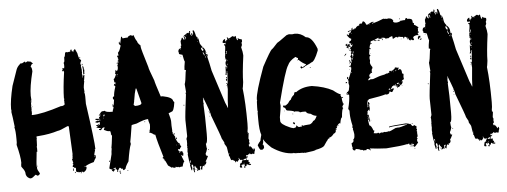

<svg xmlns="http://www.w3.org/2000/svg" viewBox="-51 -893 2863 1085"><g transform="rotate(-5 1380.0 -351.0)"><path d="M389.2 -689.9V-686Q393.1 -686 393.1 -689.9ZM420.4 -654.8H424.3V-648.9Q420.4 -648.9 420.4 -652.8ZM430.2 -615.7H434.1V-607.9Q430.2 -607.9 430.2 -611.8ZM432.1 -604H434.1Q437.5 -604 439.9 -590.3Q438 -586.4 438 -584.5Q441.9 -584 441.9 -580.6L439.9 -561Q441.9 -561 441.9 -559.1L434.1 -555.2V-586.4Q434.1 -590.8 432.1 -594.2L434.1 -598.1Q432.1 -602.1 432.1 -604ZM127.4 -428.2H131.3V-424.3H127.4ZM129.4 -398.9H133.3V-397H129.4ZM453.6 -88.4H457.5V-92.3Q453.6 -91.8 453.6 -88.4ZM127.4 -68.8H131.3V-66.9H127.4ZM397 -39.6V-33.7H398.9V-39.6ZM334.5 -31.7V-29.8L332.5 -18.1H328.6V-20Q330.1 -31.7 334.5 -31.7ZM338.4 -8.3H344.2V-4.4H338.4ZM149.9 -650.4Q149.4 -649.9 148.9 -648.9Q148.9 -645 154.8 -645V-641.1Q147 -641.1 141.1 -623.5Q147.9 -623.5 148.9 -598.1Q127.4 -511.7 127.4 -461.4L129.4 -434.1H125.5V-404.8Q125.5 -402.8 123.5 -402.8L125.5 -398.9V-379.4Q125.5 -377.4 123.5 -377.4L125.5 -373.5V-359.9Q125.5 -357.9 123.5 -357.9Q125.5 -354 125.5 -352.1Q181.2 -352.1 295.4 -389.2V-387.2Q314.9 -391.1 314.9 -398.9Q313 -402.8 313 -404.8H314.9L313 -408.7V-410.6Q313 -412.6 314.9 -412.6L313 -416.5Q313 -422.9 314.9 -426.3Q314.9 -430.2 313 -430.2Q314 -489.3 326.7 -576.7V-586.4H324.7Q324.7 -582.5 322.8 -582.5Q318.8 -584.5 316.9 -584.5V-588.4Q320.8 -593.3 320.8 -596.2Q318.8 -600.1 318.8 -602.1H322.8L328.6 -598.1L330.6 -607.9V-621.6L328.6 -631.3Q334.5 -631.3 334.5 -652.8V-660.6Q340.3 -665.5 342.3 -688Q346.7 -688 350.1 -689.9Q354 -688 356 -688L363.8 -689.9H371.6Q371.6 -701.7 377.4 -701.7H379.4L381.3 -689.9Q388.7 -689.9 398.9 -703.6L410.6 -678.2Q417 -639.2 428.2 -639.2V-631.3Q424.8 -631.3 422.4 -617.7L426.3 -606Q426.3 -604 424.3 -604L428.2 -578.6H426.3L428.2 -574.7Q428.2 -572.8 426.3 -572.8L428.2 -568.8L426.3 -559.1L428.2 -555.2Q428.2 -553.2 426.3 -553.2Q428.2 -545.9 428.2 -537.6H430.2V-547.4Q428.2 -551.3 428.2 -553.2L434.1 -549.3H436V-553.2L439.9 -551.3Q436 -520 434.1 -520Q434.1 -518.1 436 -518.1Q430.2 -487.8 430.2 -481Q432.1 -456.5 432.1 -455.6H430.2Q434.1 -446.8 434.1 -430.2V-389.2Q465.3 -171.9 465.3 -129.4H461.4V-127.4Q461.4 -125.5 463.4 -125.5Q455.6 -99.6 455.6 -94.2L459.5 -96.2Q463.4 -95.7 463.4 -92.3V-80.6Q457.5 -74.2 449.7 -57.1Q418.5 -49.3 400.9 -37.6V-35.6Q406.7 -35.6 406.7 -31.7Q406.7 -13.7 387.2 -4.4H385.3V-8.3H375.5V-0.5H371.6V-2.4L373.5 -6.3Q371.6 -6.3 367.7 -8.3Q364.3 -6.3 359.9 -6.3L357.9 -10.3L354 -8.3L344.2 -14.2L346.2 -18.1V-33.7H336.4L338.4 -37.6Q328.6 -39.6 328.6 -41.5Q328.6 -46.4 334.5 -55.2Q330.6 -55.2 330.6 -59.1V-61H334.5Q334.5 -64 328.6 -84.5Q332.5 -84.5 332.5 -88.4V-98.1H334.5L332.5 -102.1Q332.5 -104 334.5 -104Q334.5 -106 332.5 -106Q332.5 -109.9 334.5 -109.9Q326.7 -256.3 326.7 -270L322.8 -272H318.8Q273.9 -250.5 262.2 -250.5Q214.4 -235.4 154.8 -231Q139.2 -231 139.2 -227.1Q139.2 -221.2 141.1 -221.2L139.2 -211.4V-203.6Q139.2 -170.4 135.3 -170.4L137.2 -166.5V-143.1H133.3Q125.5 -73.7 125.5 -59.1L129.4 -61H131.3L127.4 -55.2V-51.3Q127.4 -41.5 141.1 -20Q137.2 -8.3 125.5 -8.3L117.7 -14.2H115.7Q96.2 3.4 88.4 3.4H82.5Q59.1 -6.3 59.1 -33.7Q55.2 -47.9 39.6 -66.9V-72.8Q39.6 -81.1 41.5 -88.4Q41.5 -124 23.9 -191.9L25.9 -205.6V-225.1Q25.9 -272.5 20 -291.5L22 -295.4Q15.1 -356 10.3 -381.3Q10.3 -383.3 12.2 -383.3L10.3 -397Q10.3 -444.8 29.8 -525.9L61 -615.7Q67.4 -632.3 80.6 -643.1Q82.5 -648.9 92.3 -648.9V-647L109.9 -656.7Q113.8 -656.7 113.8 -650.9H115.7L125.5 -656.7L146 -652.8V-650.4Z M717.8 -752.9H721.7L727.5 -749H729.5L735.4 -752.9Q744.1 -726.6 752.9 -715.8Q752.9 -706.5 770.5 -690.4V-682.6Q770.5 -673.3 803.7 -565.4Q803.7 -556.2 831.1 -485.4Q831.1 -478 858.4 -395.5V-393.6H870.1Q926.8 -382.8 926.8 -360.4Q930.2 -360.4 932.6 -354.5Q925.8 -301.8 911.1 -301.8Q899.9 -295.9 895.5 -295.9V-293.9Q905.3 -260.7 905.3 -247.1V-223.6Q905.3 -213.9 907.2 -194.3H905.3L909.2 -182.6Q907.2 -178.7 907.2 -176.8L911.1 -178.7Q911.1 -173.3 920.9 -159.2L918.9 -155.3Q932.1 -120.1 942.4 -120.1Q944.3 -116.2 944.3 -114.3V-108.4Q947.3 -108.4 950.2 -102.5Q940.4 -90.8 940.4 -86.9L930.7 -88.9V-86.9Q932.1 -73.2 942.4 -73.2Q945.8 -75.2 950.2 -75.2Q953.1 -75.2 956.1 -69.3Q954.1 -69.3 954.1 -67.4Q958 -66.9 958 -63.5V-57.6L956.1 -47.9Q950.2 -47.9 950.2 -53.7H946.3V-51.8Q946.3 -46.4 960 -14.6Q954.1 -14.6 948.2 10.7L944.3 12.7H942.4Q940.4 12.7 940.4 10.7Q932.6 14.6 928.7 14.6Q922.9 12.7 922.9 10.7L918.9 12.7H915Q910.2 8.8 909.2 8.8Q907.2 12.7 907.2 14.6H901.4Q896 14.6 889.6 10.7Q885.7 12.7 883.8 12.7Q883.8 9.8 866.2 -1Q852.5 -31.7 850.6 -32.2Q844.7 -32.2 844.7 -36.1H850.6Q850.6 -38.6 838.9 -45.9Q838.9 -48.8 844.7 -51.8Q817.4 -140.1 809.6 -180.7Q807.6 -180.7 807.6 -182.6L803.7 -180.7Q794.4 -190.9 776.4 -196.3V-198.2L780.3 -200.2L778.3 -204.1Q784.2 -213.4 784.2 -241.2Q776.4 -263.7 776.4 -272.5Q755.4 -272.5 710 -252.9Q680.7 -248 680.7 -245.1Q668.9 -168 665 -151.4Q667 -147.9 667 -143.6V-139.6Q657.2 -117.2 645.5 -43.9Q626 -15.1 626 -4.9L616.2 2.9H614.3Q611.3 2.9 608.4 -6.8Q604.5 -4.9 602.5 -4.9Q602.5 -7.8 594.7 -12.7Q589.4 -12.2 581.1 4.9Q583 8.8 583 10.7Q579.1 8.8 577.1 8.8V4.9L579.1 1Q577.1 1 573.2 -6.8Q569.3 -4.9 567.4 -4.9V-8.8H571.3V-14.6H567.4L557.6 -12.7V-8.8L561.5 -10.7L565.4 -4.9Q558.1 6.8 555.7 6.8Q550.8 1 547.9 1V-2.9H551.8V-4.9Q534.2 -10.3 534.2 -14.6L553.7 -92.8Q553.7 -105.5 557.6 -126H555.7Q559.6 -143.6 565.4 -196.3L559.6 -206.1V-208Q559.6 -210 561.5 -210Q557.6 -219.7 557.6 -223.6H549.8Q540.5 -223.6 522.5 -233.4V-235.4L528.3 -247.1H520.5Q512.2 -244.1 504.9 -231.4Q504.9 -235.4 495.1 -235.4V-239.3L506.8 -243.2V-245.1Q481.4 -247.6 481.4 -252.9Q489.3 -252.9 489.3 -258.8H481.4V-262.7Q489.3 -262.7 495.1 -268.6Q495.6 -264.6 499 -264.6H502.9V-280.3Q499.5 -280.3 491.2 -276.4Q488.3 -278.3 479.5 -278.3V-284.2L493.2 -288.1L497.1 -286.1Q504.9 -289.1 504.9 -292L501 -293.9Q497.1 -293.5 497.1 -290Q479.5 -292.5 479.5 -295.9Q480 -299.8 483.4 -299.8L502.9 -297.9L501 -307.6Q508.8 -310.5 508.8 -313.5V-319.3L501 -313.5V-315.4Q515.6 -338.9 522.5 -338.9Q536.1 -338.9 538.1 -340.8Q538.1 -331.1 581.1 -331.1Q582 -342.3 586.9 -348.6L585 -352.5L588.9 -354.5Q588.9 -360.4 583 -360.4V-364.3Q583 -366.2 585 -366.2L583 -370.1V-372.1H586.9V-364.3Q591.3 -364.3 594.7 -399.4Q588.9 -399.4 588.9 -403.3V-411.1Q588.9 -416 596.7 -417Q596.7 -436.5 608.4 -471.7Q606.4 -475.1 606.4 -479.5H604.5V-475.6H600.6L602.5 -487.3H606.4V-483.4Q610.4 -483.4 610.4 -487.3V-497.1L606.4 -495.1H604.5V-501L602.5 -514.6Q607.9 -514.6 618.2 -540Q615.2 -540 612.3 -545.9L616.2 -547.9Q616.2 -549.8 614.3 -549.8Q616.2 -565.4 620.1 -565.4Q622.1 -562 622.1 -557.6Q631.8 -560.1 631.8 -581.1L629.9 -590.8L633.8 -592.8L631.8 -596.7V-606.4H633.8L637.7 -604.5V-610.4H633.8Q633.8 -613.3 637.7 -627.9H635.7L637.7 -631.8V-635.7L633.8 -633.8V-643.6Q635.7 -643.6 639.6 -645.5Q639.6 -643.6 641.6 -643.6V-647.5L639.6 -655.3Q641.6 -659.2 641.6 -661.1Q639.6 -661.1 639.6 -663.1Q647.5 -663.1 657.2 -696.3Q659.2 -696.3 659.2 -698.2L649.4 -710V-717.8Q649.9 -721.7 653.3 -721.7H655.3Q655.3 -719.7 653.3 -719.7Q655.3 -716.3 655.3 -711.9H657.2L665 -749H668.9L672.9 -739.3L692.4 -741.2H702.1Q702.1 -747.6 717.8 -752.9ZM639.6 -626V-620.1H641.6V-626ZM637.7 -616.2V-612.3H639.6V-616.2ZM626 -604.5H627.9V-600.6H626ZM622.1 -538.1 626 -536.1V-542Q622.1 -541.5 622.1 -538.1ZM622.1 -532.2V-528.3H624V-532.2ZM721.7 -450.2Q713.9 -426.3 708 -385.7H706.1Q706.1 -383.8 708 -383.8L702.1 -358.4H708L706.1 -354.5V-352.5H708Q747.1 -352.5 747.1 -366.2L725.6 -450.2ZM510.7 -325.2V-321.3H512.7V-325.2ZM530.3 -321.3Q530.3 -317.9 524.4 -311.5Q526.4 -311.5 530.3 -309.6Q530.8 -313.5 534.2 -313.5Q532.2 -316.9 532.2 -321.3ZM524.4 -301.8V-297.9H526.4V-301.8ZM506.8 -292V-288.1H508.8V-292ZM493.2 -260.7V-258.8H497.1V-260.7ZM754.9 -260.7H758.8V-256.8H754.9ZM915 -180.7Q918.9 -180.2 918.9 -176.8V-172.9H915ZM922.9 -155.3H924.8Q928.7 -154.8 928.7 -151.4V-145.5H924.8ZM922.9 -114.3V-110.4H924.8V-114.3ZM936.5 -114.3V-112.3H940.4V-114.3ZM936.5 -71.3V-67.4H940.4V-71.3ZM542 -57.6V-55.7Q542 -52.7 536.1 -49.8V-55.7Q538.1 -55.7 542 -57.6ZM590.8 4.9H596.7V6.8Q596.7 7.8 592.8 12.7V14.6Q598.6 14.6 598.6 18.6L592.8 22.5L590.8 8.8ZM635.7 4.9H639.6V8.8H635.7Z M1074.2 -750Q1080.6 -750 1087.9 -712.9Q1099.6 -712.9 1103.5 -679.7Q1103.5 -667.5 1127 -642.6Q1134.8 -631.8 1134.8 -619.1H1132.8Q1132.8 -609.4 1140.6 -607.4Q1140.6 -609.4 1142.6 -609.4V-601.6H1144.5Q1140.6 -596.7 1140.6 -593.8Q1150.4 -555.2 1158.2 -513.7L1218.8 -326.2Q1230.5 -300.8 1230.5 -296.9H1232.4Q1232.4 -323.7 1240.2 -402.3Q1238.3 -419.4 1238.3 -431.6H1234.4V-435.5H1240.2V-431.6H1242.2Q1242.2 -447.8 1246.1 -492.2V-496.1L1242.2 -494.1Q1242.2 -496.1 1240.2 -496.1V-494.1L1242.2 -484.4L1234.4 -482.4V-484.4Q1238.3 -494.6 1238.3 -525.4V-529.3H1242.2V-523.4L1246.1 -525.4Q1246.1 -523.4 1248 -523.4V-529.3Q1240.2 -529.3 1240.2 -546.9Q1240.2 -560.5 1246.1 -560.5V-562.5Q1246.1 -564.5 1244.1 -564.5L1246.1 -568.4V-572.3Q1242.2 -570.3 1240.2 -570.3H1238.3V-572.3H1242.2L1240.2 -585.9Q1240.7 -599.6 1244.1 -599.6L1242.2 -609.4Q1246.1 -630.4 1246.1 -636.7V-648.4Q1240.2 -648.4 1240.2 -652.3Q1240.7 -656.2 1244.1 -656.2H1246.1L1250 -654.3V-664.1H1248L1244.1 -662.1Q1240.7 -664.1 1234.4 -664.1V-668Q1234.4 -679.7 1248 -685.5L1250 -681.6Q1248 -677.7 1248 -675.8Q1252 -675.8 1252 -669.9H1253.9Q1253.9 -679.7 1261.7 -679.7V-685.5L1259.8 -695.3Q1267.6 -691.4 1267.6 -685.5Q1279.3 -688.5 1291 -697.3H1294.9L1300.8 -693.4H1302.7L1308.6 -697.3H1310.5Q1314 -671.9 1320.3 -671.9Q1320.3 -677.7 1322.3 -677.7L1320.3 -681.6V-683.6H1322.3Q1329.6 -676.8 1341.8 -675.8L1343.8 -671.9V-662.1L1339.8 -656.2Q1339.8 -654.3 1341.8 -654.3L1339.8 -650.4L1341.8 -646.5Q1341.8 -640.1 1335.9 -630.9Q1343.8 -601.6 1343.8 -585.9V-582Q1330.1 -479.5 1330.1 -433.6Q1325.7 -398.4 1324.2 -398.4Q1334 -315.9 1334 -199.2Q1334 -168 1330.1 -152.3L1332 -148.4L1330.1 -144.5V-142.6H1332V-146.5L1335.9 -144.5L1332 -113.3Q1335.9 -105.5 1335.9 -101.6L1334 -97.7L1335.9 -85.9V-84Q1335.9 -81.1 1330.1 -78.1Q1332 -74.7 1332 -68.4H1334Q1335.9 -68.4 1335.9 -70.3Q1343.3 -68.4 1353.5 -48.8H1355.5Q1355.5 -56.6 1359.4 -56.6Q1363.3 -50.3 1363.3 -44.9Q1359.9 -40.5 1357.4 -23.4L1353.5 -25.4L1349.6 -23.4Q1349.6 -27.3 1345.7 -27.3Q1345.7 -23.4 1341.8 -23.4L1335.9 -27.3Q1335.9 -23.4 1332 -23.4V-29.3H1330.1Q1330.1 -27.8 1318.4 -19.5L1314.5 -21.5Q1310.5 -21 1310.5 -17.6V-13.7L1318.4 -11.7V-7.8L1310.5 -5.9Q1311 7.8 1314.5 7.8Q1318.4 5.9 1320.3 5.9L1322.3 9.8Q1320.3 13.7 1320.3 15.6Q1325.2 21.5 1328.1 21.5V23.4L1324.2 29.3L1328.1 31.2L1332 29.3L1334 33.2V35.2L1326.2 37.1Q1326.2 35.2 1324.2 35.2Q1324.2 37.1 1322.3 37.1Q1322.3 33.2 1318.4 33.2Q1318.4 35.2 1316.4 35.2Q1316.4 32.2 1310.5 29.3Q1308.1 41 1304.7 41H1302.7Q1299.8 41 1296.9 35.2L1298.8 31.2Q1292.5 27.3 1289.1 27.3L1291 31.2V33.2H1287.1V29.3H1285.2L1279.3 33.2Q1283.2 43 1283.2 46.9H1273.4L1269.5 41Q1271 33.2 1273.4 33.2L1271.5 29.3L1277.3 19.5L1281.2 21.5H1283.2V19.5Q1283.2 17.6 1281.2 17.6L1289.1 3.9Q1285.2 3.9 1285.2 2L1281.2 3.9H1277.3Q1274.9 3.9 1267.6 -9.8L1265.6 -5.9Q1269.5 -5.4 1269.5 -2L1259.8 11.7H1257.8L1252 7.8H1250V13.7H1246.1Q1246.1 3.9 1242.2 3.9Q1242.2 5.9 1240.2 5.9L1234.4 -2L1230.5 0H1226.6Q1222.2 0 1216.8 -23.4Q1212.9 -23.4 1212.9 -25.4L1214.8 -29.3Q1211.4 -37.1 1207 -70.3Q1207 -77.1 1195.3 -93.8Q1193.4 -100.6 1193.4 -101.6H1195.3L1181.6 -127Q1181.6 -133.8 1132.8 -261.7Q1132.8 -277.8 1097.7 -365.2H1095.7V-361.3Q1095.7 -359.4 1097.7 -359.4L1095.7 -349.6V-341.8Q1095.7 -335.4 1097.7 -332Q1097.7 -330.1 1095.7 -326.2Q1099.6 -265.6 1099.6 -164.1V-158.2Q1099.6 -105.5 1089.8 -105.5Q1091.8 -78.1 1093.8 -76.2Q1088.4 -56.6 1084 -50.8V-43Q1087.9 -43 1087.9 -35.2H1089.8L1093.8 -37.1Q1093.8 -35.2 1095.7 -35.2Q1088.4 -18.1 1080.1 -5.9V-3.9H1084Q1081.5 13.7 1070.3 13.7V15.6L1072.3 19.5L1068.4 21.5Q1068.4 17.6 1064.5 17.6Q1059.1 17.6 1056.6 39.1H1054.7Q1051.8 39.1 1048.8 33.2V29.3L1052.7 23.4V17.6Q1049.3 19.5 1044.9 19.5V41H1043L1037.1 37.1Q1037.1 40 1031.2 43H1027.3V41L1031.2 33.2L1021.5 21.5Q1019.5 18.1 1019.5 13.7Q1016.6 13.7 1013.7 19.5V23.4Q1013.7 27.8 1015.6 31.2Q1013.7 34.7 1013.7 39.1L1015.6 48.8L1011.7 50.8Q1009.8 47.4 1005.9 27.3L1009.8 25.4Q1007.8 5.9 1003.9 5.9H1000Q1000 11.7 998 11.7L1002 25.4Q1000 28.3 1000 37.1H996.1L990.2 9.8V7.8Q990.2 5.9 992.2 5.9Q986.3 -12.7 982.4 -52.7Q984.4 -56.6 984.4 -58.6Q982.4 -62.5 982.4 -64.5H984.4L982.4 -68.4Q982.4 -76.7 984.4 -89.8L982.4 -93.8Q984.4 -97.2 984.4 -101.6Q984.4 -103.5 982.4 -103.5L984.4 -113.3V-132.8Q984.4 -137.2 982.4 -140.6L988.3 -156.2Q988.3 -191.9 986.3 -248Q986.3 -270 1002 -392.6L1000 -402.3H1003.9L1000 -451.2Q1005.9 -463.4 1011.7 -521.5Q1013.7 -521.5 1013.7 -527.3Q1013.7 -531.2 1005.9 -531.2Q1005.9 -547.4 1011.7 -578.1Q1007.8 -583.5 1002 -617.2Q982.4 -622.1 982.4 -625V-627L984.4 -630.9Q980.5 -630.9 980.5 -634.8V-636.7Q980.5 -650.9 992.2 -654.3Q992.2 -652.3 994.1 -652.3Q994.1 -655.3 998 -660.2Q996.1 -663.6 996.1 -668Q1000 -668 1000 -671.9Q998 -679.7 998 -695.3Q1005.9 -707 1005.9 -712.9H1011.7Q1011.7 -701.2 1021.5 -701.2L1019.5 -705.1L1021.5 -709Q1017.6 -709 1017.6 -712.9H1019.5L1017.6 -716.8V-720.7Q1017.6 -725.1 1035.2 -734.4Q1035.2 -738.3 1043 -738.3V-736.3H1046.9V-740.2H1048.8V-736.3H1050.8V-748H1052.7Q1056.6 -747.6 1056.6 -744.1V-742.2L1054.7 -730.5Q1060.5 -721.7 1060.5 -718.8H1062.5V-722.7L1060.5 -732.4Q1062.5 -732.4 1066.4 -734.4Q1068.4 -731.4 1068.4 -722.7H1070.3L1072.3 -732.4V-734.4L1070.3 -748ZM1031.2 -728.5V-724.6H1033.2V-728.5ZM1021.5 -722.7V-716.8Q1027.3 -710.9 1027.3 -703.1H1029.3V-712.9Q1025.4 -721.7 1021.5 -722.7ZM1091.8 -709V-697.3H1093.8V-709ZM1093.8 -687.5V-683.6H1095.7V-687.5ZM1273.4 -683.6V-681.6H1277.3V-683.6ZM1115.2 -652.3V-650.4Q1115.7 -646.5 1119.1 -646.5V-648.4Q1119.1 -652.3 1115.2 -652.3ZM994.1 -650.4V-646.5H996.1V-650.4ZM1109.4 -648.4Q1109.4 -632.3 1121.1 -627V-628.9Q1119.1 -632.8 1119.1 -634.8L1123 -632.8V-634.8Q1119.6 -643.6 1111.3 -648.4ZM1117.2 -623V-621.1H1121.1V-623ZM1117.2 -619.1V-617.2Q1123 -607.4 1123 -603.5H1127Q1127 -607.4 1121.1 -619.1ZM1136.7 -619.1H1138.7V-615.2H1136.7ZM1248 -617.2V-601.6H1252V-603.5L1250 -607.4Q1252 -610.8 1252 -615.2V-617.2ZM990.2 -611.3H994.1V-609.4H990.2ZM1134.8 -603.5V-599.6H1136.7V-603.5ZM1128.9 -597.7V-595.7Q1130.9 -591.8 1130.9 -589.8H1132.8V-595.7ZM1244.1 -591.8V-587.9H1246.1V-591.8ZM1250 -566.4V-562.5H1252V-566.4ZM1250 -544.9V-537.1H1252V-544.9ZM1244.1 -539.1V-535.2H1246.1V-539.1ZM1244.1 -519.5V-515.6H1246.1V-519.5ZM1242.2 -502V-498H1246.1V-502ZM1236.3 -470.7H1240.2V-462.9H1236.3ZM1234.4 -459H1240.2V-449.2H1238.3Q1234.4 -449.2 1234.4 -453.1ZM1232.4 -423.8H1236.3V-421.9H1232.4ZM986.3 -335.9 988.3 -332 984.4 -330.1 982.4 -334ZM1121.1 -287.1H1125V-285.2H1121.1ZM1123 -279.3H1127V-275.4H1123ZM1123 -259.8H1127V-257.8H1123ZM1099.6 -72.3H1103.5V-68.4H1099.6ZM1334 -66.4V-64.5H1337.9V-66.4ZM1214.8 -41V-37.1H1216.8V-41ZM990.2 -13.7Q994.1 -13.7 994.1 -3.9H996.1V-19.5Q993.2 -19.5 990.2 -13.7ZM1318.4 -15.6H1320.3V-11.7H1318.4ZM1293 2Q1294.9 5.9 1294.9 7.8L1298.8 5.9H1304.7L1308.6 7.8V2Q1308.6 -2 1304.7 -2H1302.7Q1297.9 2 1293 2ZM1293 21.5Q1293.5 25.4 1296.9 25.4V21.5ZM1019.5 33.2H1023.4Q1023.4 37.1 1019.5 37.1ZM1296.9 41H1300.8V48.8H1296.9Q1293 48.8 1293 44.9Q1293.5 41 1296.9 41Z M1611.3 -680.7 1628.9 -678.7Q1643.1 -680.7 1644.5 -680.7Q1677.7 -680.7 1705.1 -655.3Q1738.8 -655.3 1765.6 -585V-575.2Q1740.7 -510.7 1722.7 -510.7Q1718.3 -505.9 1687.5 -493.2Q1684.6 -487.8 1664.1 -481.4L1660.2 -487.3V-489.3Q1660.6 -493.2 1664.1 -493.2H1666Q1669.9 -493.2 1669.9 -487.3Q1691.4 -497.6 1693.4 -502.9Q1673.3 -511.2 1652.3 -532.2L1646.5 -528.3V-530.3L1650.4 -536.1V-542Q1647.9 -542 1636.7 -549.8Q1601.6 -530.8 1591.8 -506.8Q1572.8 -480.5 1527.3 -299.8L1529.3 -282.2Q1529.3 -270 1519.5 -217.8V-196.3Q1519.5 -178.2 1568.4 -157.2Q1574.7 -153.3 1591.8 -149.4Q1607.4 -152.3 1607.4 -157.2L1605.5 -161.1L1609.4 -163.1Q1618.2 -153.3 1623 -153.3L1640.6 -155.3L1638.7 -159.2V-163.1H1640.6Q1644.5 -162.6 1644.5 -159.2Q1642.6 -159.2 1642.6 -157.2H1644.5Q1649.9 -161.1 1685.5 -163.1Q1699.7 -169.4 1705.1 -180.7Q1715.3 -180.7 1726.6 -206.1V-208Q1710.4 -209 1695.3 -221.7Q1669.9 -226.1 1669.9 -235.4Q1666.5 -237.3 1662.1 -237.3H1648.4L1634.8 -235.4Q1634.8 -241.7 1609.4 -243.2Q1605.5 -241.2 1603.5 -241.2Q1603.5 -246.6 1572.3 -251Q1556.6 -251 1556.6 -262.7Q1549.3 -272.5 1543 -272.5V-278.3Q1543.5 -282.2 1546.9 -282.2Q1547.9 -282.2 1554.7 -280.3Q1559.6 -281.2 1572.3 -292Q1580.6 -306.6 1589.8 -311.5Q1595.2 -327.1 1609.4 -336.9Q1613.3 -352.5 1617.2 -352.5Q1621.1 -350.6 1623 -350.6Q1658.7 -377.9 1714.8 -377.9Q1785.2 -368.2 1832 -342.8Q1861.3 -318.8 1873 -317.4V-315.4Q1871.1 -311.5 1871.1 -309.6Q1875 -309.6 1875 -299.8H1877Q1878.9 -299.8 1878.9 -301.8Q1882.8 -299.8 1884.8 -299.8V-295.9H1882.8L1878.9 -297.9Q1878.9 -295.9 1877 -292Q1878.9 -273.4 1880.9 -270.5V-264.6Q1884.8 -262.7 1886.7 -262.7L1877 -249V-243.2L1880.9 -237.3Q1873.5 -237.3 1869.1 -186.5Q1862.8 -186.5 1857.4 -157.2V-153.3H1855.5L1851.6 -155.3Q1835.9 -143.6 1835.9 -129.9Q1835.9 -127.9 1830.1 -127.9L1832 -118.2H1826.2Q1826.2 -116.2 1828.1 -116.2Q1828.1 -103 1814.5 -98.6Q1799.8 -79.1 1787.1 -79.1L1789.1 -75.2Q1787.6 -75.2 1777.3 -71.3L1779.3 -67.4Q1775.4 -67.4 1753.9 -34.2Q1742.7 -23.4 1705.1 -16.6Q1705.1 -11.7 1644.5 -4.9L1640.6 -6.8Q1638.7 -6.8 1638.7 -4.9L1628.9 -6.8H1607.4Q1605.5 -6.8 1605.5 -8.8L1601.6 -6.8L1597.7 -8.8Q1595.7 -8.8 1595.7 -6.8Q1580.1 -8.3 1580.1 -10.7Q1578.1 -10.7 1578.1 -8.8Q1520 -8.8 1457 -51.8Q1418.9 -87.9 1416 -100.6H1414.1Q1414.1 -77.1 1408.2 -73.2Q1415 -73.2 1416 -55.7Q1413.6 -47.9 1406.2 -43.9H1396.5Q1390.1 -43.9 1380.9 -71.3Q1388.7 -85 1398.4 -94.7Q1398.4 -99.6 1406.2 -127.9Q1396.5 -154.3 1396.5 -215.8V-252.9Q1396.5 -257.3 1398.4 -260.7Q1396.5 -264.2 1396.5 -268.6V-286.1Q1397 -325.2 1400.4 -325.2Q1400.4 -327.1 1398.4 -327.1Q1398.4 -367.7 1451.2 -510.7Q1498.5 -598.6 1507.8 -604.5Q1511.2 -604.5 1541 -637.7Q1543.9 -637.7 1597.7 -676.8Q1610.4 -680.7 1611.3 -680.7ZM1712.9 -485.4H1716.8V-481.4H1712.9ZM1546.9 -252.9H1548.8V-249H1546.9ZM1591.8 -231.4H1595.7V-227.5Q1591.8 -227.5 1591.8 -231.4ZM1593.8 -182.6H1595.7Q1598.6 -182.6 1601.6 -176.8V-174.8Q1601.6 -170.9 1597.7 -170.9Q1594.7 -170.9 1589.8 -178.7Q1590.3 -182.6 1593.8 -182.6ZM1843.8 -141.6H1847.7V-139.6H1843.8ZM1832 -137.7V-133.8H1834V-137.7ZM1826.2 -126V-122.1H1828.1V-126Z M2152.8 -722.7V-718.8Q2154.8 -718.8 2158.7 -720.7Q2168.9 -718.8 2170.4 -718.8L2178.2 -720.7Q2199.2 -720.7 2205.6 -705.1Q2205.6 -703.1 2203.6 -703.1Q2203.6 -693.4 2223.1 -693.4Q2240.7 -694.8 2248.5 -703.1Q2250.5 -703.1 2250.5 -701.2L2260.3 -703.1H2272Q2272 -708.5 2277.8 -714.8Q2285.6 -712.9 2285.6 -707Q2287.6 -707 2287.6 -709Q2313 -709 2313 -695.3Q2314.9 -687.5 2314.9 -681.6H2316.9L2320.8 -683.6V-675.8L2318.8 -671.9Q2325.2 -671.9 2344.2 -656.2Q2340.3 -648.4 2338.4 -648.4L2340.3 -644.5V-642.6L2338.4 -632.8Q2342.3 -630.9 2344.2 -630.9V-627Q2336.4 -627 2336.4 -623Q2340.3 -615.2 2340.3 -611.3H2336.4Q2334.5 -611.3 2334.5 -613.3Q2309.1 -609.9 2309.1 -599.6Q2313 -593.3 2313 -587.9L2309.1 -585.9H2305.2Q2300.3 -589.8 2299.3 -589.8H2293.5V-585.9H2291.5Q2281.7 -590.8 2281.7 -599.6H2277.8L2273.9 -597.7Q2273.9 -609.4 2260.3 -609.4V-605.5L2256.3 -607.4H2254.4V-605.5H2258.3V-601.6H2252.4V-609.4H2250.5Q2240.7 -609.4 2227.1 -613.3Q2227.1 -609.4 2223.1 -609.4H2219.2L2213.4 -613.3L2195.8 -603.5H2193.8Q2193.8 -612.3 2191.9 -615.2Q2193.8 -615.2 2193.8 -617.2Q2189.9 -617.2 2189.9 -619.1Q2175.8 -615.7 2170.4 -609.4H2156.7V-605.5H2154.8Q2154.8 -615.2 2131.3 -615.2L2129.4 -611.3Q2131.3 -611.3 2131.3 -609.4H2129.4L2117.7 -611.3V-607.4H2113.8V-617.2Q2092.3 -607.4 2090.3 -607.4V-603.5H2098.1V-599.6H2092.3Q2089.4 -599.6 2086.4 -605.5Q2066.9 -601.6 2066.9 -597.7V-589.8H2072.8V-585.9H2070.8L2066.9 -587.9Q2059.1 -574.2 2059.1 -568.4V-564.5Q2059.1 -560.5 2064.9 -560.5V-556.6H2061L2057.1 -558.6Q2057.1 -551.3 2053.2 -531.2Q2054.2 -523.4 2059.1 -523.4V-519.5Q2053.2 -519.5 2053.2 -503.9L2055.2 -492.2L2053.2 -482.4Q2053.2 -470.2 2064.9 -455.1V-447.3Q2059.1 -447.3 2059.1 -427.7Q2061 -423.8 2061 -421.9H2057.1L2053.2 -423.8Q2053.2 -418 2043.5 -412.1V-400.4L2047.4 -402.3L2049.3 -398.4Q2040 -395 2035.6 -384.8H2033.7V-382.8H2041.5L2047.4 -386.7H2063Q2103 -402.3 2119.6 -404.3Q2119.6 -406.2 2121.6 -406.2Q2123.5 -406.2 2123.5 -404.3Q2141.6 -412.1 2145 -412.1Q2145 -410.2 2147 -410.2Q2147 -413.1 2158.7 -416Q2156.7 -419.9 2156.7 -421.9L2162.6 -425.8L2170.4 -419.9Q2170.4 -425.8 2174.3 -425.8H2180.2Q2180.2 -429.7 2189.9 -435.5Q2189.9 -441.4 2193.8 -441.4Q2203.6 -440.9 2203.6 -437.5L2207.5 -439.5H2209.5L2213.4 -437.5L2207.5 -427.7V-425.8L2217.3 -429.7Q2229 -429.7 2229 -406.2V-404.3Q2236.8 -403.3 2236.8 -398.4V-396.5Q2236.8 -394.5 2234.9 -394.5Q2234.9 -392.6 2236.8 -392.6L2234.9 -384.8L2236.8 -371.1Q2223.1 -366.2 2223.1 -357.4L2227.1 -359.4H2229V-355.5Q2229 -351.6 2223.1 -351.6L2225.1 -347.7Q2225.1 -345.2 2215.3 -339.8Q2215.3 -341.8 2213.4 -341.8Q2213.4 -331.5 2197.8 -328.1V-324.2H2195.8Q2195.8 -335.9 2186 -335.9L2188 -345.7H2186Q2182.1 -345.7 2182.1 -339.8H2178.2L2174.3 -341.8Q2174.3 -337.4 2166.5 -335.9Q2166.5 -333 2156.7 -320.3H2158.7Q2165 -324.2 2170.4 -324.2V-322.3L2174.3 -324.2H2176.3V-320.3Q2172.9 -320.3 2166.5 -306.6L2162.6 -304.7H2158.7Q2153.8 -308.6 2152.8 -308.6H2148.9Q2148.9 -293 2129.4 -293L2125.5 -294.9Q2103 -287.1 2027.8 -275.4V-269.5L2023.9 -271.5Q2021 -269 2018.1 -248L2020 -244.1L2018.1 -234.4V-230.5H2020Q2020 -235.4 2023.9 -244.1Q2022 -251 2022 -252Q2023.9 -255.4 2023.9 -259.8H2027.8Q2028.3 -252 2031.7 -252L2027.8 -242.2Q2029.8 -231.4 2029.8 -224.6V-218.8Q2029.8 -216.8 2027.8 -216.8L2029.8 -212.9V-210.9H2025.9V-216.8Q2022 -216.8 2014.2 -205.1Q2014.2 -203.1 2016.1 -203.1L2014.2 -193.4V-185.5Q2015.1 -185.5 2020 -189.5Q2020 -188 2025.9 -148.4H2022Q2022 -160.2 2014.2 -162.1V-160.2Q2018.6 -127 2020 -127Q2029.8 -127 2039.6 -97.7Q2041.5 -97.7 2045.4 -95.7L2039.6 -82Q2049.8 -80.1 2051.3 -80.1Q2055.2 -82 2057.1 -82L2055.2 -78.1H2057.1L2063 -82Q2072.8 -82 2072.8 -76.2H2074.7Q2074.7 -82 2088.4 -82V-80.1L2102.1 -84L2106 -82Q2109.9 -84 2111.8 -84V-82Q2124 -85.9 2127.4 -85.9V-84Q2133.8 -84 2168.5 -101.6V-99.6L2172.4 -101.6H2186Q2190.9 -101.6 2229 -113.3Q2229 -111.3 2231 -111.3V-115.2H2215.3Q2129.4 -110.4 2129.4 -105.5V-111.3Q2143.1 -115.2 2225.1 -121.1Q2244.6 -119.1 2244.6 -115.2L2248.5 -117.2Q2251.5 -117.2 2260.3 -103.5H2266.1Q2270 -103.5 2270 -109.4Q2276.9 -101.6 2283.7 -101.6V-91.8Q2283.7 -89.8 2281.7 -89.8Q2285.6 -83.5 2285.6 -80.1L2281.7 -72.3Q2285.6 -72.3 2285.6 -66.4L2283.7 -62.5Q2285.6 -58.6 2285.6 -56.6H2283.7L2285.6 -52.7V-43L2279.8 -33.2H2283.7V-29.3L2279.8 -23.4Q2281.7 -19.5 2281.7 -17.6H2279.8L2285.6 -7.8Q2266.6 15.1 2264.2 15.6Q2260.3 15.6 2260.3 9.8L2256.3 11.7H2252.4V5.9H2256.3L2260.3 7.8V-2L2236.8 2L2234.9 -2Q2236.8 -2 2236.8 -3.9Q2232.9 -5.9 2231 -5.9L2223.1 -2V-3.9Q2189 3.9 2104 9.8Q2054.2 7.8 2010.3 2L2016.1 13.7H2014.2Q2006.3 3.9 1992.7 3.9Q1990.7 7.8 1990.7 9.8H1977.1L1973.1 11.7Q1973.1 5.9 1961.4 5.9Q1961.4 7.8 1959.5 7.8Q1959.5 2 1930.2 -2Q1930.2 5.9 1924.3 5.9Q1915.5 5.9 1912.6 -5.9L1914.6 -9.8Q1910.6 -17.6 1910.6 -31.2V-37.1Q1917.5 -37.1 1922.4 -46.9V-58.6Q1930.2 -58.6 1930.2 -85.9Q1928.2 -102.5 1924.3 -115.2Q1926.3 -119.1 1926.3 -121.1Q1922.4 -121.1 1922.4 -125L1924.3 -134.8Q1914.6 -175.8 1914.6 -203.1V-220.7Q1908.7 -228.5 1908.7 -232.4Q1920.4 -277.3 1920.4 -308.6L1918.5 -312.5L1914.6 -310.5Q1908.2 -314.5 1904.8 -314.5V-318.4H1908.7L1912.6 -316.4L1914.6 -320.3H1908.7V-324.2Q1922.4 -330.6 1922.4 -343.8Q1924.3 -350.6 1924.3 -351.6V-357.4H1926.3Q1926.3 -361.3 1922.4 -377L1924.3 -390.6Q1920.4 -390.6 1920.4 -394.5Q1927.2 -397.9 1943.8 -445.3Q1941.9 -445.3 1941.9 -447.3Q1945.8 -447.3 1945.8 -462.9Q1941.9 -462.9 1941.9 -468.8H1938L1934.1 -466.8V-470.7Q1937 -470.7 1941.9 -474.6Q1941.9 -472.7 1943.8 -472.7Q1946.3 -490.7 1951.7 -494.1L1949.7 -498V-511.7Q1949.7 -513.7 1951.7 -513.7Q1945.8 -523.4 1945.8 -527.3Q1948.7 -527.3 1953.6 -535.2Q1951.7 -535.2 1951.7 -537.1H1953.6L1949.7 -544.9Q1952.6 -544.9 1955.6 -550.8V-552.7Q1949.7 -552.7 1949.7 -558.6L1953.6 -566.4Q1947.8 -566.4 1947.8 -570.3Q1951.7 -570.3 1951.7 -574.2V-576.2Q1951.7 -580.1 1936 -582V-578.1Q1941.9 -578.1 1941.9 -574.2V-572.3Q1931.6 -572.3 1928.2 -580.1Q1932.1 -580.1 1932.1 -584Q1927.2 -589.8 1924.3 -589.8V-593.8Q1927.7 -593.8 1934.1 -599.6L1936 -587.9H1938Q1939 -595.7 1943.8 -595.7H1947.8V-584L1955.6 -578.1Q1960.4 -579.1 1965.3 -591.8H1963.4Q1957 -587.9 1953.6 -587.9V-589.8L1957.5 -595.7V-597.7Q1952.1 -597.7 1945.8 -601.6L1949.7 -609.4Q1947.8 -609.4 1947.8 -611.3Q1959.5 -611.3 1959.5 -623V-625Q1950.2 -625 1936 -648.4L1941.9 -652.3V-646.5H1947.8Q1947.8 -649.4 1951.7 -654.3V-656.2H1947.8Q1948.2 -660.2 1951.7 -660.2Q1952.1 -656.2 1955.6 -656.2L1961.4 -664.1V-666L1959.5 -669.9L1947.8 -664.1H1943.8Q1943.8 -669.9 1959.5 -671.9Q1963.4 -669.9 1965.3 -669.9Q1965.3 -685.5 1971.2 -685.5H1973.1V-683.6L1969.2 -677.7L1973.1 -675.8H1975.1L1984.9 -677.7L1982.9 -681.6L1986.8 -683.6Q1987.3 -679.7 1990.7 -679.7Q1990.7 -688.5 2006.3 -695.3Q2010.3 -693.4 2012.2 -693.4L2010.3 -697.3Q2013.2 -705.1 2016.1 -705.1H2027.8Q2027.8 -708.5 2033.7 -716.8H2035.6Q2046.4 -713.4 2051.3 -695.3L2055.2 -697.3H2057.1L2061 -695.3Q2061 -699.2 2084.5 -709H2094.2V-705.1L2084.5 -703.1V-699.2Q2120.1 -708.5 2152.8 -722.7ZM2238.8 -714.8H2242.7V-710.9H2238.8ZM2066.9 -699.2V-697.3H2070.8V-699.2ZM1961.4 -654.3V-652.3H1965.3V-654.3ZM2131.3 -609.4H2137.2V-601.6H2133.3L2135.3 -605.5Q2131.3 -605.5 2131.3 -609.4ZM2275.9 -605.5V-601.6H2277.8V-605.5ZM2342.3 -607.4H2350.1V-597.7L2340.3 -595.7L2342.3 -591.8V-587.9H2340.3Q2337.4 -587.9 2334.5 -595.7Q2338.4 -607.4 2342.3 -607.4ZM2102.1 -603.5H2106V-599.6H2102.1ZM2109.9 -603.5H2119.6Q2119.6 -599.6 2115.7 -599.6H2109.9ZM2238.8 -599.6H2242.7V-597.7H2238.8ZM2275.9 -597.7Q2279.8 -597.2 2279.8 -593.8H2275.9ZM2350.1 -591.8H2356V-589.8Q2356 -585.4 2346.2 -584V-587.9Q2350.1 -587.9 2350.1 -591.8ZM1943.8 -570.3V-566.4H1939.9Q1940.4 -570.3 1943.8 -570.3ZM1941.9 -562.5H1947.8Q1947.8 -558.6 1943.8 -558.6ZM1963.4 -554.7 1961.4 -543H1965.3V-554.7ZM1922.4 -543H1924.3V-541Q1924.3 -538.1 1912.6 -529.3V-531.2Q1919.4 -543 1922.4 -543ZM1955.6 -537.1Q1957.5 -533.7 1957.5 -527.3H1963.4V-541H1961.4Q1956.5 -537.1 1955.6 -537.1ZM2057.1 -531.2H2061V-529.3H2057.1ZM1957.5 -525.4V-523.4Q1959.5 -519.5 1959.5 -517.6H1961.4V-525.4ZM1953.6 -515.6V-505.9Q1957.5 -505.9 1957.5 -509.8V-515.6ZM1941.9 -505.9 1945.8 -488.3H1939.9V-494.1L1938 -503.9ZM1938 -486.3Q1941.9 -485.8 1941.9 -482.4H1938ZM1934.1 -453.1H1938V-451.2H1934.1ZM1943.8 -437.5V-431.6H1945.8V-437.5ZM2195.8 -427.7V-423.8H2197.8V-427.7ZM2189.9 -421.9 2193.8 -419.9V-425.8Q2189.9 -425.3 2189.9 -421.9ZM2180.2 -418V-416H2184.1V-418ZM1922.4 -412.1Q1922.4 -410.2 1924.3 -410.2Q1921.9 -398.4 1918.5 -398.4L1916.5 -402.3V-406.2Q1916.5 -409.2 1922.4 -412.1ZM1910.6 -382.8H1914.6V-377H1906.7V-378.9Q1907.2 -382.8 1910.6 -382.8ZM2193.8 -351.6Q2193.8 -348.6 2199.7 -345.7L2205.6 -349.6Q2203.6 -353.5 2203.6 -355.5Q2198.7 -351.6 2193.8 -351.6ZM2205.6 -347.7V-345.7H2209.5V-347.7ZM2205.6 -343.8V-339.8Q2209.5 -339.8 2209.5 -343.8ZM2189.9 -341.8V-337.9H2191.9V-341.8ZM2193.8 -341.8V-339.8H2197.8V-341.8ZM2197.8 -335.9V-332H2199.7V-335.9ZM2221.2 -337.9H2225.1V-335.9H2221.2ZM2145 -320.3 2148.9 -318.4H2150.9L2154.8 -320.3Q2152.8 -324.2 2152.8 -326.2Q2145 -323.2 2145 -320.3ZM2023.9 -236.3V-232.4H2025.9V-236.3ZM2014.2 -179.7V-177.7L2016.1 -173.8Q2014.2 -170.4 2014.2 -166V-164.1H2016.1L2018.1 -173.8V-175.8Q2018.1 -179.7 2014.2 -179.7ZM2029.8 -158.2H2031.7V-154.3H2029.8ZM2262.2 -119.1 2264.2 -115.2H2258.3Q2258.8 -119.1 2262.2 -119.1ZM2246.6 -7.8V-5.9H2254.4V-7.8ZM2244.6 5.9H2246.6V7.8Q2246.6 11.7 2242.7 11.7L2240.7 7.8ZM2262.2 21.5H2266.1V25.4Q2262.2 25.4 2262.2 21.5Z M2460 -750Q2466.3 -750 2473.6 -712.9Q2485.4 -712.9 2489.3 -679.7Q2489.3 -667.5 2512.7 -642.6Q2520.5 -631.8 2520.5 -619.1H2518.6Q2518.6 -609.4 2526.4 -607.4Q2526.4 -609.4 2528.3 -609.4V-601.6H2530.3Q2526.4 -596.7 2526.4 -593.8Q2536.1 -555.2 2543.9 -513.7L2604.5 -326.2Q2616.2 -300.8 2616.2 -296.9H2618.2Q2618.2 -323.7 2626 -402.3Q2624 -419.4 2624 -431.6H2620.1V-435.5H2626V-431.6H2627.9Q2627.9 -447.8 2631.8 -492.2V-496.1L2627.9 -494.1Q2627.9 -496.1 2626 -496.1V-494.1L2627.9 -484.4L2620.1 -482.4V-484.4Q2624 -494.6 2624 -525.4V-529.3H2627.9V-523.4L2631.8 -525.4Q2631.8 -523.4 2633.8 -523.4V-529.3Q2626 -529.3 2626 -546.9Q2626 -560.5 2631.8 -560.5V-562.5Q2631.8 -564.5 2629.9 -564.5L2631.8 -568.4V-572.3Q2627.9 -570.3 2626 -570.3H2624V-572.3H2627.9L2626 -585.9Q2626.5 -599.6 2629.9 -599.6L2627.9 -609.4Q2631.8 -630.4 2631.8 -636.7V-648.4Q2626 -648.4 2626 -652.3Q2626.5 -656.2 2629.9 -656.2H2631.8L2635.7 -654.3V-664.1H2633.8L2629.9 -662.1Q2626.5 -664.1 2620.1 -664.1V-668Q2620.1 -679.7 2633.8 -685.5L2635.7 -681.6Q2633.8 -677.7 2633.8 -675.8Q2637.7 -675.8 2637.7 -669.9H2639.6Q2639.6 -679.7 2647.5 -679.7V-685.5L2645.5 -695.3Q2653.3 -691.4 2653.3 -685.5Q2665 -688.5 2676.8 -697.3H2680.7L2686.5 -693.4H2688.5L2694.3 -697.3H2696.3Q2699.7 -671.9 2706.1 -671.9Q2706.1 -677.7 2708 -677.7L2706.1 -681.6V-683.6H2708Q2715.3 -676.8 2727.5 -675.8L2729.5 -671.9V-662.1L2725.6 -656.2Q2725.6 -654.3 2727.5 -654.3L2725.6 -650.4L2727.5 -646.5Q2727.5 -640.1 2721.7 -630.9Q2729.5 -601.6 2729.5 -585.9V-582Q2715.8 -479.5 2715.8 -433.6Q2711.4 -398.4 2710 -398.4Q2719.7 -315.9 2719.7 -199.2Q2719.7 -168 2715.8 -152.3L2717.8 -148.4L2715.8 -144.5V-142.6H2717.8V-146.5L2721.7 -144.5L2717.8 -113.3Q2721.7 -105.5 2721.7 -101.6L2719.7 -97.7L2721.7 -85.9V-84Q2721.7 -81.1 2715.8 -78.1Q2717.8 -74.7 2717.8 -68.4H2719.7Q2721.7 -68.4 2721.7 -70.3Q2729 -68.4 2739.3 -48.8H2741.2Q2741.2 -56.6 2745.1 -56.6Q2749 -50.3 2749 -44.9Q2745.6 -40.5 2743.2 -23.4L2739.3 -25.4L2735.4 -23.4Q2735.4 -27.3 2731.4 -27.3Q2731.4 -23.4 2727.5 -23.4L2721.7 -27.3Q2721.7 -23.4 2717.8 -23.4V-29.3H2715.8Q2715.8 -27.8 2704.1 -19.5L2700.2 -21.5Q2696.3 -21 2696.3 -17.6V-13.7L2704.1 -11.7V-7.8L2696.3 -5.9Q2696.8 7.8 2700.2 7.8Q2704.1 5.9 2706.1 5.9L2708 9.8Q2706.1 13.7 2706.1 15.6Q2710.9 21.5 2713.9 21.5V23.4L2710 29.3L2713.9 31.2L2717.8 29.3L2719.7 33.2V35.2L2711.9 37.1Q2711.9 35.2 2710 35.2Q2710 37.1 2708 37.1Q2708 33.2 2704.1 33.2Q2704.1 35.2 2702.1 35.2Q2702.1 32.2 2696.3 29.3Q2693.8 41 2690.4 41H2688.5Q2685.5 41 2682.6 35.2L2684.6 31.2Q2678.2 27.3 2674.8 27.3L2676.8 31.2V33.2H2672.9V29.3H2670.9L2665 33.2Q2668.9 43 2668.9 46.9H2659.2L2655.3 41Q2656.7 33.2 2659.2 33.2L2657.2 29.3L2663.1 19.5L2667 21.5H2668.9V19.5Q2668.9 17.6 2667 17.6L2674.8 3.9Q2670.9 3.9 2670.9 2L2667 3.9H2663.1Q2660.6 3.9 2653.3 -9.8L2651.4 -5.9Q2655.3 -5.4 2655.3 -2L2645.5 11.7H2643.6L2637.7 7.8H2635.7V13.7H2631.8Q2631.8 3.9 2627.9 3.9Q2627.9 5.9 2626 5.9L2620.1 -2L2616.2 0H2612.3Q2607.9 0 2602.5 -23.4Q2598.6 -23.4 2598.6 -25.4L2600.6 -29.3Q2597.2 -37.1 2592.8 -70.3Q2592.8 -77.1 2581.1 -93.8Q2579.1 -100.6 2579.1 -101.6H2581.1L2567.4 -127Q2567.4 -133.8 2518.6 -261.7Q2518.6 -277.8 2483.4 -365.2H2481.4V-361.3Q2481.4 -359.4 2483.4 -359.4L2481.4 -349.6V-341.8Q2481.4 -335.4 2483.4 -332Q2483.4 -330.1 2481.4 -326.2Q2485.4 -265.6 2485.4 -164.1V-158.2Q2485.4 -105.5 2475.6 -105.5Q2477.5 -78.1 2479.5 -76.2Q2474.1 -56.6 2469.7 -50.8V-43Q2473.6 -43 2473.6 -35.2H2475.6L2479.5 -37.1Q2479.5 -35.2 2481.4 -35.2Q2474.1 -18.1 2465.8 -5.9V-3.9H2469.7Q2467.3 13.7 2456.1 13.7V15.6L2458 19.5L2454.1 21.5Q2454.1 17.6 2450.2 17.6Q2444.8 17.6 2442.4 39.1H2440.4Q2437.5 39.1 2434.6 33.2V29.3L2438.5 23.4V17.6Q2435.1 19.5 2430.7 19.5V41H2428.7L2422.9 37.1Q2422.9 40 2417 43H2413.1V41L2417 33.2L2407.2 21.5Q2405.3 18.1 2405.3 13.7Q2402.3 13.7 2399.4 19.5V23.4Q2399.4 27.8 2401.4 31.2Q2399.4 34.7 2399.4 39.1L2401.4 48.8L2397.5 50.8Q2395.5 47.4 2391.6 27.3L2395.5 25.4Q2393.6 5.9 2389.6 5.9H2385.7Q2385.7 11.7 2383.8 11.7L2387.7 25.4Q2385.7 28.3 2385.7 37.1H2381.8L2376 9.8V7.8Q2376 5.9 2377.9 5.9Q2372.1 -12.7 2368.2 -52.7Q2370.1 -56.6 2370.1 -58.6Q2368.2 -62.5 2368.2 -64.5H2370.1L2368.2 -68.4Q2368.2 -76.7 2370.1 -89.8L2368.2 -93.8Q2370.1 -97.2 2370.1 -101.6Q2370.1 -103.5 2368.2 -103.5L2370.1 -113.3V-132.8Q2370.1 -137.2 2368.2 -140.6L2374 -156.2Q2374 -191.9 2372.1 -248Q2372.1 -270 2387.7 -392.6L2385.7 -402.3H2389.6L2385.7 -451.2Q2391.6 -463.4 2397.5 -521.5Q2399.4 -521.5 2399.4 -527.3Q2399.4 -531.2 2391.6 -531.2Q2391.6 -547.4 2397.5 -578.1Q2393.6 -583.5 2387.7 -617.2Q2368.2 -622.1 2368.2 -625V-627L2370.1 -630.9Q2366.2 -630.9 2366.2 -634.8V-636.7Q2366.2 -650.9 2377.9 -654.3Q2377.9 -652.3 2379.9 -652.3Q2379.9 -655.3 2383.8 -660.2Q2381.8 -663.6 2381.8 -668Q2385.7 -668 2385.7 -671.9Q2383.8 -679.7 2383.8 -695.3Q2391.6 -707 2391.6 -712.9H2397.5Q2397.5 -701.2 2407.2 -701.2L2405.3 -705.1L2407.2 -709Q2403.3 -709 2403.3 -712.9H2405.3L2403.3 -716.8V-720.7Q2403.3 -725.1 2420.9 -734.4Q2420.9 -738.3 2428.7 -738.3V-736.3H2432.6V-740.2H2434.6V-736.3H2436.5V-748H2438.5Q2442.4 -747.6 2442.4 -744.1V-742.2L2440.4 -730.5Q2446.3 -721.7 2446.3 -718.8H2448.2V-722.7L2446.3 -732.4Q2448.2 -732.4 2452.1 -734.4Q2454.1 -731.4 2454.1 -722.7H2456.1L2458 -732.4V-734.4L2456.1 -748ZM2417 -728.5V-724.6H2418.9V-728.5ZM2407.2 -722.7V-716.8Q2413.1 -710.9 2413.1 -703.1H2415V-712.9Q2411.1 -721.7 2407.2 -722.7ZM2477.5 -709V-697.3H2479.5V-709ZM2479.5 -687.5V-683.6H2481.4V-687.5ZM2659.2 -683.6V-681.6H2663.1V-683.6ZM2501 -652.3V-650.4Q2501.5 -646.5 2504.9 -646.5V-648.4Q2504.9 -652.3 2501 -652.3ZM2379.9 -650.4V-646.5H2381.8V-650.4ZM2495.1 -648.4Q2495.1 -632.3 2506.8 -627V-628.9Q2504.9 -632.8 2504.9 -634.8L2508.8 -632.8V-634.8Q2505.4 -643.6 2497.1 -648.4ZM2502.9 -623V-621.1H2506.8V-623ZM2502.9 -619.1V-617.2Q2508.8 -607.4 2508.8 -603.5H2512.7Q2512.7 -607.4 2506.8 -619.1ZM2522.5 -619.1H2524.4V-615.2H2522.5ZM2633.8 -617.2V-601.6H2637.7V-603.5L2635.7 -607.4Q2637.7 -610.8 2637.7 -615.2V-617.2ZM2376 -611.3H2379.9V-609.4H2376ZM2520.5 -603.5V-599.6H2522.5V-603.5ZM2514.6 -597.7V-595.7Q2516.6 -591.8 2516.6 -589.8H2518.6V-595.7ZM2629.9 -591.8V-587.9H2631.8V-591.8ZM2635.7 -566.4V-562.5H2637.7V-566.4ZM2635.7 -544.9V-537.1H2637.7V-544.9ZM2629.9 -539.1V-535.2H2631.8V-539.1ZM2629.9 -519.5V-515.6H2631.8V-519.5ZM2627.9 -502V-498H2631.8V-502ZM2622.1 -470.7H2626V-462.9H2622.1ZM2620.1 -459H2626V-449.2H2624Q2620.1 -449.2 2620.1 -453.1ZM2618.2 -423.8H2622.1V-421.9H2618.2ZM2372.1 -335.9 2374 -332 2370.1 -330.1 2368.2 -334ZM2506.8 -287.1H2510.7V-285.2H2506.8ZM2508.8 -279.3H2512.7V-275.4H2508.8ZM2508.8 -259.8H2512.7V-257.8H2508.8ZM2485.4 -72.3H2489.3V-68.4H2485.4ZM2719.7 -66.4V-64.5H2723.6V-66.4ZM2600.6 -41V-37.1H2602.5V-41ZM2376 -13.7Q2379.9 -13.7 2379.9 -3.9H2381.8V-19.5Q2378.9 -19.5 2376 -13.7ZM2704.1 -15.6H2706.1V-11.7H2704.1ZM2678.7 2Q2680.7 5.9 2680.7 7.8L2684.6 5.9H2690.4L2694.3 7.8V2Q2694.3 -2 2690.4 -2H2688.5Q2683.6 2 2678.7 2ZM2678.7 21.5Q2679.2 25.4 2682.6 25.4V21.5ZM2405.3 33.2H2409.2Q2409.2 37.1 2405.3 37.1ZM2682.6 41H2686.5V48.8H2682.6Q2678.7 48.8 2678.7 44.9Q2679.2 41 2682.6 41Z"/></g></svg>

Font: Mister Brush
Style: Regular
Weight: 400
Designer: GGBotNet
Foundry: GGBotNet
Version: 1.00